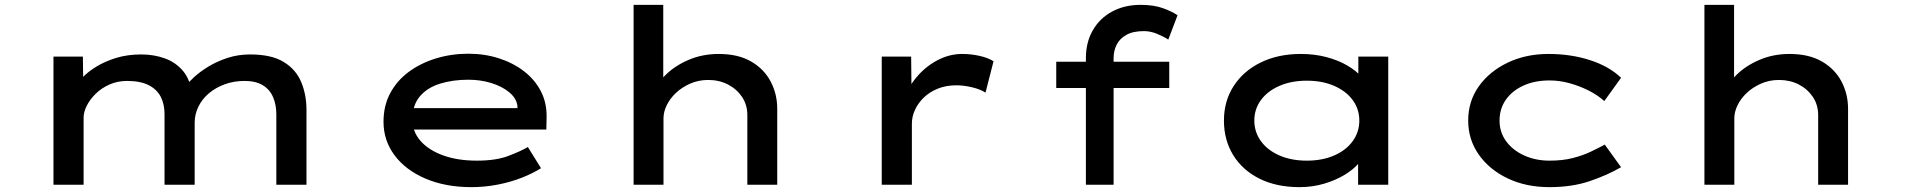

<svg xmlns="http://www.w3.org/2000/svg" viewBox="-20 -760 7838 790"><path d="M200 0V-527H321L323 -381L283 -393Q295 -415 318.5 -440Q342 -465 377.5 -486.5Q413 -508 459 -522Q505 -536 561 -536Q614 -536 659 -519.5Q704 -503 733.5 -467.5Q763 -432 769 -376L730 -384L738 -400Q753 -419 778.5 -442.5Q804 -466 839 -487Q874 -508 917 -522Q960 -536 1009 -536Q1097 -536 1147.5 -505Q1198 -474 1219.5 -422Q1241 -370 1241 -308V0H1117V-290Q1117 -329 1103.5 -360.5Q1090 -392 1061 -409.5Q1032 -427 986 -427Q943 -427 905.5 -413.5Q868 -400 840 -376.5Q812 -353 796.5 -321.5Q781 -290 781 -255V0H657V-291Q657 -331 641.5 -361.5Q626 -392 592 -409.5Q558 -427 503 -427Q464 -427 431 -412.5Q398 -398 374 -374.5Q350 -351 337 -325Q324 -299 324 -276V0Z M1919 10Q1813 10 1731 -25Q1649 -60 1603.5 -121Q1558 -182 1558 -259Q1558 -325 1585.5 -376.5Q1613 -428 1661.5 -464Q1710 -500 1773.5 -519.5Q1837 -539 1907 -539Q1974 -539 2033 -520Q2092 -501 2136.5 -466.5Q2181 -432 2205.5 -384.5Q2230 -337 2229 -279L2228 -227H1661L1638 -315H2125L2109 -303V-325Q2104 -357 2074.5 -381Q2045 -405 2001 -418.5Q1957 -432 1907 -432Q1844 -432 1791.5 -416Q1739 -400 1708 -364Q1677 -328 1677 -268Q1677 -218 1710.5 -180Q1744 -142 1803.5 -120.5Q1863 -99 1942 -99Q2021 -99 2072 -118.5Q2123 -138 2152 -155L2206 -68Q2173 -47 2127.5 -29Q2082 -11 2028.5 -0.5Q1975 10 1919 10Z M2587 0V-740H2709V-379L2668 -373Q2680 -413 2718 -451Q2756 -489 2813 -513.5Q2870 -538 2937 -538Q3017 -538 3070.5 -507Q3124 -476 3151 -424.5Q3178 -373 3178 -312V0H3055V-286Q3055 -329 3033 -361.5Q3011 -394 2975 -412.5Q2939 -431 2894 -431Q2854 -431 2820 -416Q2786 -401 2761.5 -378Q2737 -355 2723.5 -327.5Q2710 -300 2710 -273V0H2649Q2618 0 2602.5 0Q2587 0 2587 0Z M3608 0V-527H3729L3731 -333L3694 -337Q3711 -393 3748 -438.5Q3785 -484 3835 -511Q3885 -538 3939 -538Q3976 -538 4011 -530Q4046 -522 4068 -508L4035 -379Q4013 -393 3979 -401Q3945 -409 3915 -409Q3872 -409 3838 -395Q3804 -381 3780.5 -358Q3757 -335 3744.5 -307.5Q3732 -280 3732 -251V0Z M4448 0V-521Q4448 -586 4476.5 -635.5Q4505 -685 4556 -712.5Q4607 -740 4673 -740Q4729 -740 4767.5 -725.5Q4806 -711 4825 -697L4787 -597Q4769 -609 4741.5 -620.5Q4714 -632 4687 -632Q4642 -632 4614.5 -616.5Q4587 -601 4574.5 -576Q4562 -551 4562 -521V0H4505Q4492 0 4478 0Q4464 0 4448 0ZM4326 -398V-506H4791V-398Z M5327 10Q5232 10 5162 -25Q5092 -60 5054 -122Q5016 -184 5016 -264Q5016 -344 5056 -406Q5096 -468 5167.5 -503Q5239 -538 5332 -538Q5389 -538 5438 -525Q5487 -512 5523.5 -490.5Q5560 -469 5581 -445Q5602 -421 5603 -398L5569 -395V-527H5692V0H5568V-146L5593 -136Q5592 -113 5570 -87.5Q5548 -62 5511.5 -40Q5475 -18 5427.5 -4Q5380 10 5327 10ZM5357 -99Q5421 -99 5470 -120.5Q5519 -142 5546 -179.5Q5573 -217 5573 -264Q5573 -311 5546 -348Q5519 -385 5470 -406.5Q5421 -428 5357 -428Q5293 -428 5244 -406.5Q5195 -385 5168 -348Q5141 -311 5141 -264Q5141 -217 5168 -179.5Q5195 -142 5244 -120.5Q5293 -99 5357 -99Z M6355 10Q6259 10 6183.5 -26Q6108 -62 6064.5 -124Q6021 -186 6021 -264Q6021 -343 6064.5 -404.5Q6108 -466 6183 -502Q6258 -538 6351 -538Q6444 -538 6522.5 -512.5Q6601 -487 6650 -440L6581 -344Q6555 -368 6517.5 -387Q6480 -406 6438.5 -417.5Q6397 -429 6356 -429Q6294 -429 6247.5 -407.5Q6201 -386 6175.5 -349Q6150 -312 6150 -264Q6150 -216 6177 -179Q6204 -142 6251 -120.5Q6298 -99 6356 -99Q6409 -99 6450.5 -109.5Q6492 -120 6524.5 -135.5Q6557 -151 6583 -165L6650 -72Q6593 -39 6520.5 -14.5Q6448 10 6355 10Z M6993 0V-740H7115V-379L7074 -373Q7086 -413 7124 -451Q7162 -489 7219 -513.5Q7276 -538 7343 -538Q7423 -538 7476.5 -507Q7530 -476 7557 -424.5Q7584 -373 7584 -312V0H7461V-286Q7461 -329 7439 -361.5Q7417 -394 7381 -412.5Q7345 -431 7300 -431Q7260 -431 7226 -416Q7192 -401 7167.5 -378Q7143 -355 7129.5 -327.5Q7116 -300 7116 -273V0H7055Q7024 0 7008.5 0Q6993 0 6993 0Z"/></svg>

Font: Lexend Zetta Medium
Style: Regular
Weight: 500
Designer: Bonnie Shaver-Troup, Thomas Jockin
Foundry: Lexend
Version: Version 1.007